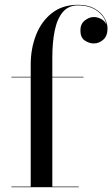

<svg xmlns="http://www.w3.org/2000/svg" viewBox="-20 -780 468 800"><path d="M27.5 -2.5H108V-457.5H27.5V-460H108V-511.5Q108 -577 130 -633.8Q152 -690.5 196 -725.2Q240 -760 305 -760Q345.5 -760 372.8 -745Q400 -730 414 -707.2Q428 -684.5 428 -661Q428 -630.5 410.5 -614.8Q393 -599 370.5 -599Q351.5 -599 333.2 -611.2Q315 -623.5 315 -653.5Q315 -680 333.2 -694.5Q351.5 -709 370.5 -709Q386.5 -709 401.8 -700.8Q417 -692.5 423.5 -677.5Q417 -710.5 385.8 -734Q354.5 -757.5 305 -757.5Q265 -757.5 241.5 -729.5Q218 -701.5 208 -652.5Q198 -603.5 198 -540V-460H328V-457.5H198V-2.5H308V0H27.5Z"/></svg>

Font: Bodoni* 72pt
Style: Regular
Weight: 400
Version: Version 2.3